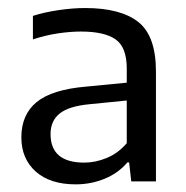

<svg xmlns="http://www.w3.org/2000/svg" viewBox="-20 -768 474 490"><path d="M173 -297.5Q108 -297.5 71.2 -330.2Q34.5 -363 34.5 -417.5Q34.5 -475.5 73.5 -507.5Q112.5 -539.5 200 -547L303.5 -557V-593Q303.5 -647.5 275 -667.5Q246.5 -687.5 186.5 -687.5Q159.5 -687.5 127.8 -682.8Q96 -678 64 -667.5V-727.5Q94 -737 129.8 -742.2Q165.5 -747.5 197.5 -747.5Q287.5 -747.5 332.8 -712Q378 -676.5 378 -585.5V-305H315L309.5 -353.5H305Q282.5 -326.5 247.5 -312Q212.5 -297.5 173 -297.5ZM109 -426Q109 -353 195 -353Q223.5 -353 252.2 -364.8Q281 -376.5 303.5 -402.5V-511.5L208 -502Q155.5 -497 132.2 -478.2Q109 -459.5 109 -426Z"/></svg>

Font: Encode Sans
Style: Regular
Weight: 400
Designer: Multiple Designers
Foundry: Impallari Type
Version: Version 3.002; ttfautohint (v1.8.3) -l 8 -r 50 -G 200 -x 14 